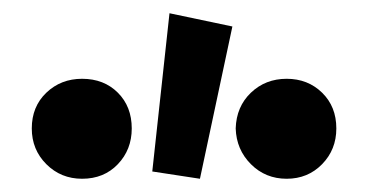

<svg xmlns="http://www.w3.org/2000/svg" viewBox="-20 -847 554 290"><path d="M28 -653Q28 -686 50 -707Q72 -728 104 -728Q137 -728 158 -707Q179 -686 179 -653Q179 -621 158 -599Q137 -577 104 -577Q72 -577 50 -599Q28 -621 28 -653ZM336 -653Q337 -686 359 -707Q381 -728 413 -728Q445 -728 466.5 -707Q488 -686 488 -653Q488 -621 466.5 -599Q445 -577 413 -577Q381 -577 359 -599Q337 -621 336 -653ZM331 -807 282 -577 210 -588 236 -827Z"/></svg>

Font: Rising Sun
Style: Bold
Weight: 700
Designer: Matt McInerney, Pablo Impallari, Rodrigo Fuenzalida (Raleway font), Stephen Hutchings (Greek), Cristiano Sobral (main ch
Foundry: The Rising Sun Project Authors
Version: Version 4.327; ttfautohint (v1.8.4.7-5d5b-dirty)